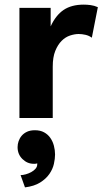

<svg xmlns="http://www.w3.org/2000/svg" viewBox="-20 -510 448 830"><path d="M377 -347Q365 -356 349.5 -359.5Q334 -363 320 -363Q303 -363 283 -356.5Q263 -350 246.5 -333.5Q230 -317 219 -290Q208 -263 208 -222V0H64V-476H199V-396Q221 -444 255 -467Q289 -490 342 -490Q356 -490 371.5 -488Q387 -486 403 -479ZM218 158Q218 176 213 198.5Q208 221 193.5 242Q179 263 153.5 279Q128 295 88 300L69 247Q79 247 91.5 243.5Q104 240 115 234Q126 228 133.5 219.5Q141 211 141 200V196Q136 198 132 198H125Q98 198 77 177.5Q56 157 56 126Q56 113 60.5 100Q65 87 74 76.5Q83 66 97 59.5Q111 53 131 53Q154 53 170.5 62Q187 71 197.5 86Q208 101 213 120Q218 139 218 158Z"/></svg>

Font: Post Grotesk Bold
Style: Bold
Weight: 700
Version: Version 1.0